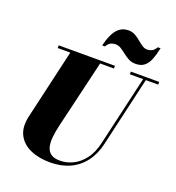

<svg xmlns="http://www.w3.org/2000/svg" viewBox="-175 -1145 1190 1299"><g transform="rotate(20 420.0 -496.0)"><path d="M332 14.5Q250.5 14.5 189.5 -12.5Q128.5 -39.5 100.8 -93.8Q73 -148 92 -230L212 -750H427L306.5 -240Q295.5 -193 291.5 -153Q287.5 -113 295 -83Q302.5 -53 325.2 -36.2Q348 -19.5 391 -19.5Q438 -19.5 483.2 -41.2Q528.5 -63 564 -109.2Q599.5 -155.5 616.5 -230L736.5 -750H756L636 -230Q618 -151.5 576.5 -96.8Q535 -42 473 -13.8Q411 14.5 332 14.5ZM117 -730.5V-750H522V-730.5ZM636.5 -730.5V-750H840.5V-730.5ZM647.5 -810Q618.5 -810 596.2 -822Q574 -834 554.8 -849.5Q535.5 -865 516.8 -876.8Q498 -888.5 476.5 -888.5Q459 -888.5 443.5 -881.2Q428 -874 413 -850H393.5Q403.5 -892.5 419.8 -928.2Q436 -964 462.2 -985.5Q488.5 -1007 528 -1007Q554 -1007 575.5 -995Q597 -983 615.5 -967.2Q634 -951.5 651.8 -939.5Q669.5 -927.5 688.5 -927.5Q706 -927.5 721.5 -935.2Q737 -943 752 -967H771.5Q761.5 -919.5 747.8 -884.2Q734 -849 710.5 -829.5Q687 -810 647.5 -810Z"/></g></svg>

Font: Bodoni Moda 11pt Black
Style: Italic
Weight: 900
Italic angle: -13°
Designer: Owen Earl
Foundry: indestructible type
Version: Version 2.004